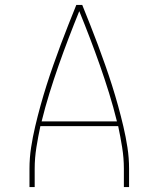

<svg xmlns="http://www.w3.org/2000/svg" viewBox="-20 -755 640 775"><path d="M99 0V-74Q99 -117 105.5 -159.5Q112 -202 122 -244.5Q132 -287 143.5 -328.5Q155 -370 168 -411Q181 -452 195.5 -493Q210 -534 225 -574.5Q240 -615 256 -655Q272 -695 288 -735H312Q328 -695 344 -655Q360 -615 375 -574.5Q390 -534 404.5 -493Q419 -452 432 -411Q445 -370 456.5 -328.5Q468 -287 478 -244.5Q488 -202 494.5 -159.5Q501 -117 501 -74V0H480V-74Q480 -117 473 -160.5Q466 -204 457 -246H143Q134 -204 127 -160.5Q120 -117 120 -74V0ZM148 -265H452Q438 -322 420.5 -378.5Q403 -435 383.5 -490.5Q364 -546 343 -601Q322 -656 300 -710Q278 -656 257 -601Q236 -546 216.5 -490.5Q197 -435 179.5 -378.5Q162 -322 148 -265Z"/></svg>

Font: Iosevka Curly Thin Extended
Style: Regular
Weight: 100
Width: 7
Monospace: yes
Designer: Belleve Invis
Foundry: Belleve Invis
Version: Version 11.1.0; ttfautohint (v1.8.3)